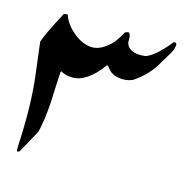

<svg xmlns="http://www.w3.org/2000/svg" viewBox="-79 -632 608 628"><g transform="rotate(15 225.0 -317.5)"><path d="M104 -369.1 102.1 -366.2Q99.1 -314 97.2 -261.2Q92.8 -199.2 83 -159.2Q68.8 -132.8 40 -81.1Q40 -81.1 32.2 -78.1Q29.8 -82 30.8 -100.1Q38.1 -233.9 25.9 -334Q21 -371.1 12.2 -444.8Q20 -471.2 63 -551.8Q64.9 -554.2 76.2 -554.2Q86.9 -522 118.4 -496.6Q149.9 -471.2 182.1 -471.2Q211.9 -471.2 246.1 -505.9Q264.2 -529.8 272 -545.9Q283.2 -550.8 285.2 -548.8Q292 -542 291 -524.9Q290 -507.8 303.2 -498Q320.8 -483.9 357.9 -488.8Q389.2 -500 435.1 -557.1Q442.9 -557.1 444.8 -551.8Q444.8 -536.1 434.3 -518.6Q423.8 -501 414.1 -485.8Q389.2 -437 337.9 -402.8Q321.8 -396 304.2 -396Q279.8 -396 263.2 -408.2Q259.8 -410.2 246.1 -426.8H243.2Q193.8 -358.9 144 -358.9Q122.1 -358.9 104 -369.1Z"/></g></svg>

Font: Jameel Khushkhat-L
Style: Regular
Weight: 400
Version: Version 3.5